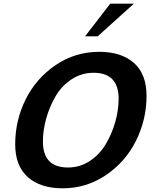

<svg xmlns="http://www.w3.org/2000/svg" viewBox="-20 -1021 834 1055"><path d="M715.8 -1001H585.9L447.3 -821.3H516.6ZM785.2 -494.1C785.2 -574.2 762 -634.6 715.8 -675.3C669.6 -716 606.1 -736.3 525.4 -736.3C437.5 -736.3 357.7 -712.1 286.1 -663.6C214.5 -615.1 159.5 -552.2 121.1 -475.1C82.7 -397.9 63.5 -315.8 63.5 -228.5C63.5 -149.1 86.6 -88.9 132.8 -47.9C179 -6.8 242.8 13.7 324.2 13.7C411.5 13.7 490.9 -10.6 562.5 -59.1C634.1 -107.6 689.1 -170.6 727.5 -248C766 -325.5 785.2 -407.6 785.2 -494.1ZM631.8 -478.5C631.8 -437.5 625.8 -395.5 613.8 -352.5C601.7 -309.6 584.6 -269 562.5 -231C540.4 -192.9 511.1 -161.6 474.6 -137.2C438.2 -112.8 397.8 -100.6 353.5 -100.6C261.7 -100.6 215.8 -148.1 215.8 -243.2C215.8 -284.2 221.8 -326.3 233.9 -369.6C245.9 -412.9 263 -453.6 285.2 -491.7C307.3 -529.8 336.6 -560.9 373 -585C409.5 -609 449.9 -621.1 494.1 -621.1C585.9 -621.1 631.8 -573.6 631.8 -478.5Z"/></svg>

Font: FreeUniversal
Style: BoldItalic
Weight: 700
Italic angle: -11°
Version: Version 1.001